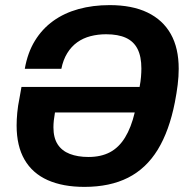

<svg xmlns="http://www.w3.org/2000/svg" viewBox="-20 -719 733 751"><path d="M310 12Q226 12 166.5 -14.5Q107 -41 76 -94.5Q45 -148 45 -228Q45 -251 47.5 -278Q50 -305 56 -334L64 -379H526Q530 -400 531.5 -418Q533 -436 533 -451Q533 -498 518 -527.5Q503 -557 472.5 -571Q442 -585 395 -585Q363 -585 334 -577.5Q305 -570 282 -553.5Q259 -537 243 -511Q227 -485 220 -450H77Q88 -513 116.5 -559.5Q145 -606 188 -637Q231 -668 287 -683.5Q343 -699 409 -699Q497 -699 557 -670Q617 -641 648 -586Q679 -531 679 -450Q679 -420 675 -387.5Q671 -355 664 -319Q642 -207 597 -133.5Q552 -60 481 -24Q410 12 310 12ZM326 -105Q375 -105 410 -123.5Q445 -142 469 -181Q493 -220 507 -279H195Q192 -262 190.5 -248Q189 -234 189 -221Q189 -180 205.5 -154.5Q222 -129 253 -117Q284 -105 326 -105Z"/></svg>

Font: Archivo SemiCondensed
Style: Bold Italic
Weight: 700
Width: 4
Italic angle: -10°
Designer: Hector Gatti
Foundry: Omnibus-Type
Version: Version 2.001